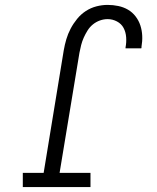

<svg xmlns="http://www.w3.org/2000/svg" viewBox="-20 -763 640 783"><path d="M73 0V-58H158L240 -558Q244 -581 250.5 -603Q257 -625 268 -646Q279 -667 294.5 -686Q310 -705 330 -718Q350 -731 373 -737Q396 -743 419 -743Q441 -743 462.5 -738.5Q484 -734 502 -723.5Q520 -713 533 -696Q546 -679 552.5 -659Q559 -639 560 -617Q561 -595 557 -572Q557 -571 557 -569Q557 -567 556 -566H492Q492 -567 492 -568Q492 -569 492 -570Q496 -590 494.5 -611Q493 -632 484 -649Q475 -666 457 -675.5Q439 -685 419 -685Q403 -685 387.5 -679.5Q372 -674 359 -663.5Q346 -653 337 -638.5Q328 -624 321.5 -609.5Q315 -595 311 -579.5Q307 -564 304 -548L223 -58H349V0Z"/></svg>

Font: Iosevka Slab LtExObl
Style: Regular
Weight: 300
Width: 7
Italic angle: -9°
Monospace: yes
Designer: Belleve Invis
Foundry: Belleve Invis
Version: Version 11.1.0; ttfautohint (v1.8.3)